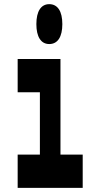

<svg xmlns="http://www.w3.org/2000/svg" viewBox="-20 -904 440 924"><path d="M65 -460H172V-160H65V0H378V-160H271V-620H65ZM217 -692C258 -692 280 -727 280 -788C280 -849 258 -884 217 -884C177 -884 155 -849 155 -788C155 -727 177 -692 217 -692Z"/></svg>

Font: Yard Headline
Style: Regular
Weight: 400
Monospace: yes
Designer: Roman Shamin
Foundry: Evil Martians
Version: Version 1.000